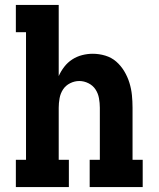

<svg xmlns="http://www.w3.org/2000/svg" viewBox="-20 -755 640 775"><path d="M44 0V-110H85V-625H44V-735H217V-448Q226 -468 239.5 -485.5Q253 -503 271.5 -515Q290 -527 311.5 -532.5Q333 -538 354 -538Q380 -538 405 -530.5Q430 -523 449 -506.5Q468 -490 481.5 -467.5Q495 -445 502.5 -420.5Q510 -396 512.5 -371Q515 -346 515 -320V-110H556V0H342V-110H383V-320Q383 -339 379.5 -358.5Q376 -378 365.5 -394Q355 -410 337 -419Q319 -428 300 -428Q281 -428 263 -419Q245 -410 234.5 -394Q224 -378 220.5 -358.5Q217 -339 217 -320V-110H258V0Z"/></svg>

Font: Iosevka Slab XBdEx
Style: Regular
Weight: 800
Width: 7
Monospace: yes
Designer: Belleve Invis
Foundry: Belleve Invis
Version: Version 11.1.0; ttfautohint (v1.8.3)